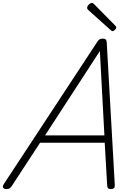

<svg xmlns="http://www.w3.org/2000/svg" viewBox="-66 -1279 918 1313"><path d="M-22 14Q-38 14 -44 5Q-50 -4 -40 -20L600 -994Q607 -1005 615 -1010Q623 -1015 637 -1015Q650 -1015 656.5 -1009.5Q663 -1004 664 -988L719 -14Q720 0 713.5 7Q707 14 692 14Q678 14 673 8.5Q668 3 667 -10L650 -303H208L16 -9Q6 5 -1 9.5Q-8 14 -22 14ZM242 -353H648L617 -930ZM703 -1066Q700 -1066 697 -1068.5Q694 -1071 690 -1074L537 -1211Q532 -1216 531 -1219Q530 -1222 530 -1226Q530 -1233 535 -1240.5Q540 -1248 548 -1253.5Q556 -1259 562 -1259Q567 -1259 570.5 -1256.5Q574 -1254 578 -1250L723 -1103Q727 -1099 728 -1096Q729 -1093 729 -1091Q729 -1084 720 -1075Q711 -1066 703 -1066Z"/></svg>

Font: Playwrite US Trad ExtraLight
Style: Regular
Weight: 250
Designer: Veronika Burian, José Scaglione
Foundry: TypeTogether
Version: Version 1.003